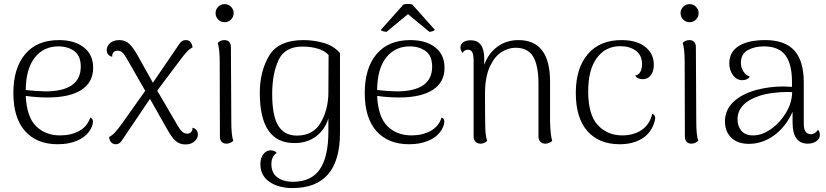

<svg xmlns="http://www.w3.org/2000/svg" viewBox="-20 -721 4203 977"><path d="M453 -102Q453 -89 447 -76Q429 -33 382.5 -10Q336 13 274 13Q167 13 107.5 -54Q48 -121 48 -248Q48 -374 108 -445.5Q168 -517 280 -517Q359 -517 406.5 -480Q454 -443 454 -376Q454 -302 394 -263.5Q334 -225 223 -225Q167 -225 111 -233Q116 -126 163.5 -79Q211 -32 286 -32Q342 -32 383.5 -55Q425 -78 439 -123Q453 -118 453 -102ZM111 -263Q150 -258 210 -256Q391 -256 391 -382Q391 -437 358 -461Q325 -485 277 -485Q202 -485 157 -428Q112 -371 111 -263Z M987 -36Q987 -17 969.5 -1.5Q952 14 924 14Q893 14 873 -4.5Q853 -23 832 -61L743 -218L600 -6Q588 13 569 13Q556 13 546.5 4Q537 -5 535 -24Q549 -30 564.5 -46.5Q580 -63 602 -94L719 -259L625 -423Q613 -445 602.5 -454Q592 -463 579 -463Q564 -463 557 -454Q550 -445 551 -432Q538 -435 530.5 -444Q523 -453 523 -466Q523 -486 540 -501.5Q557 -517 587 -517Q617 -517 636.5 -499Q656 -481 678 -443L758 -300L893 -498Q905 -517 925 -517Q940 -517 948.5 -508Q957 -499 960 -480Q944 -472 929 -455.5Q914 -439 892 -409L780 -260L885 -80Q896 -61 907 -51Q918 -41 932 -41Q946 -41 953.5 -50.5Q961 -60 959 -71Q972 -69 979.5 -59.5Q987 -50 987 -36Z M1077 -654Q1077 -673 1090.5 -686.5Q1104 -700 1123 -700Q1142 -700 1155.5 -686.5Q1169 -673 1169 -654Q1169 -635 1155.5 -621.5Q1142 -608 1123 -608Q1104 -608 1090.5 -621.5Q1077 -635 1077 -654ZM1167 -4Q1151 10 1132 10Q1117 10 1108 0.5Q1099 -9 1099 -25L1098 -405Q1098 -470 1088 -503Q1102 -517 1122 -517Q1137 -517 1146 -508Q1155 -499 1155 -482L1157 -103Q1157 -34 1167 -4Z M1305 114Q1305 83 1320 63.5Q1335 44 1357 44Q1378 44 1388 57Q1361 75 1361 114Q1361 159 1391.5 181.5Q1422 204 1470 204Q1564 204 1607.5 140.5Q1651 77 1651 -52V-118Q1632 -59 1587 -26Q1542 7 1478 7Q1302 7 1302 -248Q1302 -358 1349.5 -437.5Q1397 -517 1524 -517Q1577 -517 1627.5 -502.5Q1678 -488 1710 -451V-45Q1710 236 1468 236Q1398 236 1351.5 204.5Q1305 173 1305 114ZM1651 -248 1652 -441Q1634 -462 1598.5 -473Q1563 -484 1519 -484Q1429 -484 1397 -414.5Q1365 -345 1365 -242Q1365 -132 1396 -81.5Q1427 -31 1491 -31Q1574 -31 1612 -97Q1650 -163 1651 -248Z M2241 -102Q2241 -89 2235 -76Q2217 -33 2170.5 -10Q2124 13 2062 13Q1955 13 1895.5 -54Q1836 -121 1836 -248Q1836 -374 1896 -445.5Q1956 -517 2068 -517Q2147 -517 2194.5 -480Q2242 -443 2242 -376Q2242 -302 2182 -263.5Q2122 -225 2011 -225Q1955 -225 1899 -233Q1904 -126 1951.5 -79Q1999 -32 2074 -32Q2130 -32 2171.5 -55Q2213 -78 2227 -123Q2241 -118 2241 -102ZM1899 -263Q1938 -258 1998 -256Q2179 -256 2179 -382Q2179 -437 2146 -461Q2113 -485 2065 -485Q1990 -485 1945 -428Q1900 -371 1899 -263ZM1918 -569 2033 -698Q2042 -701 2057 -701Q2069 -701 2078 -698L2193 -569Q2190 -565 2180.5 -562Q2171 -559 2165 -559L2056 -649L1947 -559Q1940 -559 1929.5 -562Q1919 -565 1918 -569Z M2790 -4Q2774 10 2755 10Q2740 10 2730 0.5Q2720 -9 2720 -25V-301Q2719 -391 2692 -434.5Q2665 -478 2603 -478Q2566 -478 2530.5 -455Q2495 -432 2471.5 -379.5Q2448 -327 2448 -244Q2448 -106 2449.5 -66.5Q2451 -27 2459 -4Q2445 10 2425 10Q2409 10 2399.5 0Q2390 -10 2390 -27V-417Q2389 -445 2382.5 -456.5Q2376 -468 2361 -468Q2342 -468 2334 -451Q2323 -467 2323 -479Q2323 -496 2337 -506Q2351 -516 2375 -516Q2444 -516 2444 -423V-391Q2466 -451 2512 -484Q2558 -517 2618 -517Q2779 -517 2779 -306V-103Q2781 -31 2790 -4Z M2910 -248Q2910 -374 2971 -445.5Q3032 -517 3143 -517Q3220 -517 3263.5 -482.5Q3307 -448 3307 -391Q3307 -358 3291.5 -338Q3276 -318 3251 -318Q3224 -318 3212 -336Q3230 -340 3238.5 -355.5Q3247 -371 3247 -395Q3247 -440 3215.5 -463Q3184 -486 3136 -486Q3062 -486 3017.5 -426.5Q2973 -367 2973 -256Q2973 -138 3021.5 -85Q3070 -32 3147 -32Q3204 -32 3245 -59.5Q3286 -87 3299 -142Q3314 -137 3314 -120Q3314 -111 3308 -94Q3291 -42 3245 -14.5Q3199 13 3133 13Q3028 13 2969 -54Q2910 -121 2910 -248Z M3443 -654Q3443 -673 3456.5 -686.5Q3470 -700 3489 -700Q3508 -700 3521.5 -686.5Q3535 -673 3535 -654Q3535 -635 3521.5 -621.5Q3508 -608 3489 -608Q3470 -608 3456.5 -621.5Q3443 -635 3443 -654ZM3533 -4Q3517 10 3498 10Q3483 10 3474 0.5Q3465 -9 3465 -25L3464 -405Q3464 -470 3454 -503Q3468 -517 3488 -517Q3503 -517 3512 -508Q3521 -499 3521 -482L3523 -103Q3523 -34 3533 -4Z M4152 -34Q4152 -15 4134 -2.5Q4116 10 4091 10Q4013 10 4013 -97V-152Q3979 -76 3919.5 -32.5Q3860 11 3791 11Q3733 11 3701 -20.5Q3669 -52 3669 -104Q3669 -161 3711.5 -202Q3754 -243 3831 -264Q3897 -281 3967 -281Q3982 -281 4010 -279V-305Q4010 -396 3976 -440.5Q3942 -485 3867 -485Q3819 -485 3784.5 -465.5Q3750 -446 3750 -401Q3750 -379 3762 -358.5Q3774 -338 3796 -331Q3783 -313 3757 -313Q3728 -313 3709.5 -339Q3691 -365 3691 -398Q3691 -457 3739.5 -487Q3788 -517 3874 -517Q3974 -517 4022 -464Q4070 -411 4070 -302V-91Q4070 -38 4107 -38Q4116 -38 4126 -44Q4136 -50 4142 -61Q4152 -50 4152 -34ZM4011 -252 3987 -253Q3949 -253 3908.5 -247.5Q3868 -242 3841 -232Q3789 -215 3761 -185Q3733 -155 3733 -114Q3733 -79 3752.5 -55.5Q3772 -32 3813 -32Q3857 -32 3903 -64Q3949 -96 3979.5 -147Q4010 -198 4011 -252Z"/></svg>

Font: Arima Madurai Light
Style: Regular
Weight: 300
Designer: Joana Correia and Natanael Gama
Foundry: NDISCOVER
Version: Version 1.019